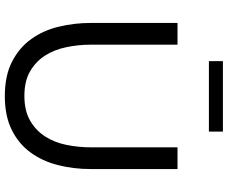

<svg xmlns="http://www.w3.org/2000/svg" viewBox="-94 -844 943 795"><g transform="rotate(90 377.5 -446.5)"><path d="M378 5Q293 5 235 -25Q177 -55 141.5 -104.5Q106 -154 90.5 -218.5Q75 -283 75 -351V-710H165V-351Q165 -299 175.5 -249Q186 -199 210.5 -161Q235 -123 275.5 -99.5Q316 -76 377 -76Q439 -76 480 -100Q521 -124 545.5 -162.5Q570 -201 580 -250.5Q590 -300 590 -351V-710H680V-351Q680 -279 663.5 -214.5Q647 -150 611 -101Q575 -52 517.5 -23.5Q460 5 378 5ZM233 -840V-898H525V-840Z"/></g></svg>

Font: Rising Sun
Style: Regular
Weight: 400
Designer: Matt McInerney, Pablo Impallari, Rodrigo Fuenzalida (Raleway font), Stephen Hutchings (Greek), Cristiano Sobral (main ch
Foundry: The Rising Sun Project Authors
Version: Version 4.327; ttfautohint (v1.8.4.7-5d5b-dirty)